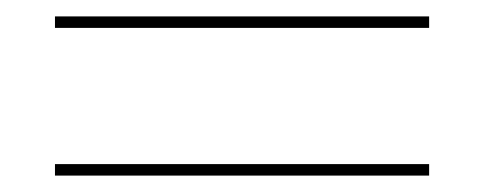

<svg xmlns="http://www.w3.org/2000/svg" viewBox="-20 -347 590 234"><path d="M47 -147H503V-133H47ZM47 -327H503V-313H47Z"/></svg>

Font: Ysabeau Thin
Style: Regular
Weight: 200
Designer: Christian Thalmann (Catharsis Fonts)
Version: Version 0.003